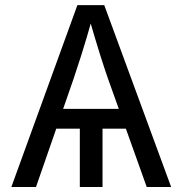

<svg xmlns="http://www.w3.org/2000/svg" viewBox="-20 -748 730 768"><path d="M390.1 -272.9V0H299.3V-272.9ZM25.4 0 289.6 -727.5H397L664.6 0H566.9L412.6 -431.6Q398.4 -471.7 379.6 -531.5Q360.8 -591.3 334 -684.1H351.6Q325.2 -590.3 305.9 -529.5Q286.6 -468.8 273.9 -431.6L124 0ZM158.2 -233.4V-312.5H531.7V-233.4Z"/></svg>

Font: Inter Variable LoSnoCo
Style: Regular
Weight: 400
Designer: Rasmus Andersson
Foundry: rsms
Version: Version 4.000;git-a52131595; featfreeze: case,dlig,ss01,ss02